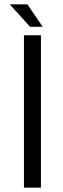

<svg xmlns="http://www.w3.org/2000/svg" viewBox="-20 -862 291 882"><path d="M25 -842H106L176 -739H118ZM90 -700H168V0H90Z"/></svg>

Font: Bebas Neue Regular
Style: Regular
Weight: 400
Designer: Ryoichi Tsunekawa & LGV (GE)
Foundry: Free Software Foundation, Inc.
Version: Version 1.003 August 13, 2016